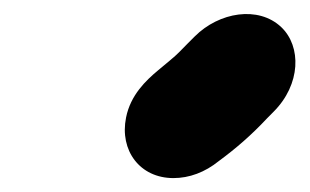

<svg xmlns="http://www.w3.org/2000/svg" viewBox="-20 -851 445 276"><path d="M229.3 -595C252.1 -595 274.6 -603.3 294.7 -619.6C318.9 -637.4 341.6 -657 363.8 -680.8L373.3 -690.4C412.5 -729.6 413.6 -784.3 384.2 -812.1C351.4 -843 295 -833.7 259.9 -798.6L249.9 -788.6C237.6 -776.3 237.1 -774.8 223.8 -763.7L207 -749.7C189.9 -735.4 167.6 -714.4 161.2 -682C151.7 -634.8 180.9 -595 229.3 -595Z"/></svg>

Font: Smoothie
Style: BdIt
Weight: 700
Foundry: Cannot Into Space Fonts
Version: Version 0.8